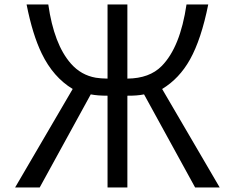

<svg xmlns="http://www.w3.org/2000/svg" viewBox="-20 -805 1040 850"><path d="M46.9 24.9 301.8 -411.1Q215.3 -463.4 164.6 -568.4Q124 -651.9 97.7 -785.2H193.8Q218.8 -608.9 293.9 -523.4Q338.9 -472.2 404.3 -460.9Q424.8 -457.5 456.1 -457V-785.2H543.9V-457Q642.1 -458 695.8 -512.7Q777.8 -595.7 805.7 -785.2H901.9Q871.1 -631.3 821.3 -542Q773.9 -457 697.8 -411.1L952.6 24.9H843.8L617.7 -387.2Q587.9 -380.9 543.9 -381.3V24.9H456.1V-381.3Q411.1 -381.3 381.8 -387.2L155.8 24.9Z"/></svg>

Font: BIZ UDPGothic
Style: Regular
Weight: 400
Designer: TypeBank Co., Ltd.
Foundry: Morisawa Inc.
Version: Version 1.051